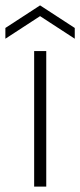

<svg xmlns="http://www.w3.org/2000/svg" viewBox="-56 -694 298 714"><path d="M71 0V-504H116V0ZM-36 -550V-590L93 -674L222 -590V-550L93 -634Z"/></svg>

Font: DM Sans ExtraLight
Style: Regular
Weight: 200
Designer: Colophon Foundry, Jonny Pinhorn
Foundry: Colophon Foundry
Version: Version 4.004; ttfautohint (v1.8.4.7-5d5b)